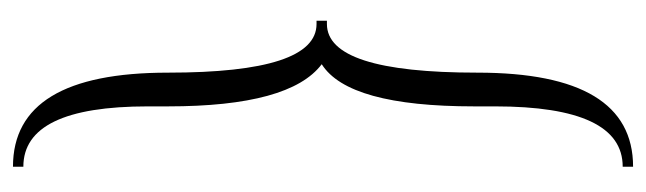

<svg xmlns="http://www.w3.org/2000/svg" viewBox="-370 -432 996 296"><g transform="rotate(90 128.0 -284.0)"><path d="M92 -45Q92 -274 17 -274Q17 -274 12 -274V-290Q12 -290 17 -290Q92 -290 92 -522Q92 -762 237 -762V-746Q144 -746 144 -549V-517Q144 -323 79 -282Q144 -233 144 -45V-14Q144 178 237 178V194Q92 194 92 -45Z"/></g></svg>

Font: Indiction Unicode
Style: Normal
Weight: 500
Version: Version 1.1